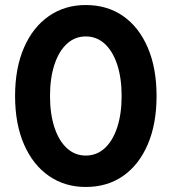

<svg xmlns="http://www.w3.org/2000/svg" viewBox="-20 -732 683 764"><path d="M40 -350Q40 -461 75.5 -542.5Q111 -624 174.5 -668Q238 -712 321 -712Q407 -712 470 -668Q533 -624 568 -542.5Q603 -461 603 -350Q603 -239 568 -157.5Q533 -76 470 -32Q407 12 321 12Q238 12 174.5 -32Q111 -76 75.5 -157.5Q40 -239 40 -350ZM179 -350Q179 -279 196.5 -225.5Q214 -172 246 -142.5Q278 -113 321 -113Q365 -113 397 -142.5Q429 -172 446.5 -225.5Q464 -279 464 -350Q464 -421 446.5 -474.5Q429 -528 397 -557.5Q365 -587 321 -587Q278 -587 246 -557.5Q214 -528 196.5 -474.5Q179 -421 179 -350Z"/></svg>

Font: Von Semi
Style: Regular
Weight: 600
Version: Version 4.000; ttfautohint (v1.8.4.7-5d5b)